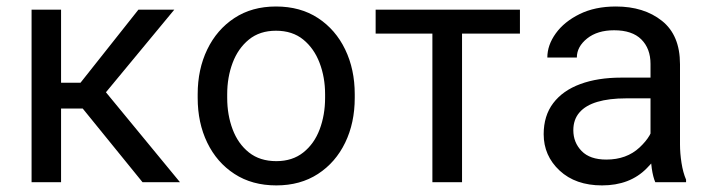

<svg xmlns="http://www.w3.org/2000/svg" viewBox="-20 -558 2176 588"><path d="M167 -528.3V0H76.7V-528.3ZM513.7 -528.3 263.2 -225.6H136.7L123 -304.7H226.6L403.8 -528.3ZM416.5 0 222.2 -239.3 280.3 -304.7 531.2 0Z M585.4 -258.3V-269.5Q585.4 -345.7 614.7 -406.5Q644 -467.3 697.8 -502.7Q751.5 -538.1 825.2 -538.1Q899.9 -538.1 953.9 -502.7Q1007.8 -467.3 1037.1 -406.5Q1066.4 -345.7 1066.4 -269.5V-258.3Q1066.4 -181.6 1037.1 -121.1Q1007.8 -60.5 953.9 -25.4Q899.9 9.8 826.2 9.8Q752 9.8 698 -25.4Q644 -60.5 614.7 -121.1Q585.4 -181.6 585.4 -258.3ZM675.8 -269.5V-258.3Q675.8 -206.1 692.4 -161.9Q709 -117.7 742.4 -91.1Q775.9 -64.5 826.2 -64.5Q875.5 -64.5 908.9 -91.1Q942.4 -117.7 959 -161.9Q975.6 -206.1 975.6 -258.3V-269.5Q975.6 -321.3 958.7 -365.5Q941.9 -409.7 908.7 -436.8Q875.5 -463.9 825.2 -463.9Q775.4 -463.9 742.2 -436.8Q709 -409.7 692.4 -365.5Q675.8 -321.3 675.8 -269.5Z M1395 -528.3V0H1304.2V-528.3ZM1572.3 -528.3V-455.1H1130.4V-528.3Z M1972.2 -90.3V-362.3Q1972.2 -409.2 1944.1 -437.3Q1916 -465.3 1860.8 -465.3Q1809.6 -465.3 1778.1 -440.2Q1746.6 -415 1746.6 -381.8H1656.2Q1656.2 -419.9 1682.1 -455.8Q1708 -491.7 1755.1 -514.9Q1802.2 -538.1 1866.2 -538.1Q1952.1 -538.1 2007.3 -494.1Q2062.5 -450.2 2062.5 -361.3V-115.2Q2062.5 -88.9 2067.1 -59.1Q2071.8 -29.3 2081.1 -7.8V0H1986.8Q1980 -15.6 1976.1 -41.7Q1972.2 -67.9 1972.2 -90.3ZM1987.8 -320.3 1988.8 -256.8H1897.5Q1845.7 -256.8 1809.6 -246.1Q1773.4 -235.4 1754.6 -213.6Q1735.8 -191.9 1735.8 -159.2Q1735.8 -121.6 1761.2 -95.5Q1786.6 -69.3 1836.9 -69.3Q1898.9 -69.3 1938.7 -106.4Q1978.5 -143.6 1981 -179.2L2019.5 -135.7Q2012.2 -95.2 1960.7 -42.7Q1909.2 9.8 1823.7 9.8Q1742.7 9.8 1693.8 -35.6Q1645 -81.1 1645 -147Q1645 -203.6 1674.3 -242.2Q1703.6 -280.8 1757.1 -300.5Q1810.5 -320.3 1882.8 -320.3Z"/></svg>

Font: RobotoDEMO
Style: Regular
Weight: 400
Designer: Christian Robertson
Foundry: Google
Version: Version 2.136